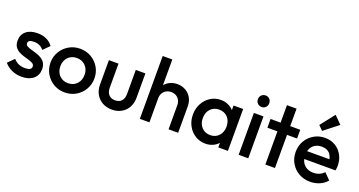

<svg xmlns="http://www.w3.org/2000/svg" viewBox="-44 -1410 3861 2067"><g transform="rotate(20 1886.5 -376.0)"><path d="M218 10Q157 10 105.5 -13Q54 -36 19 -78L89 -148Q138 -90 220 -90Q295 -90 295 -133Q295 -155 277 -167Q259 -179 230.5 -187.5Q202 -196 170.5 -205Q139 -214 110.5 -229.5Q82 -245 64 -272Q46 -299 46 -342Q46 -411 93.5 -450.5Q141 -490 223 -490Q339 -490 400 -408L330 -338Q288 -390 220 -390Q151 -390 151 -351Q151 -331 169 -320Q187 -309 215.5 -301Q244 -293 275.5 -283.5Q307 -274 335.5 -257.5Q364 -241 382 -213.5Q400 -186 400 -142Q400 -72 351 -31Q302 10 218 10Z M711 10Q641 10 584 -23.5Q527 -57 493.5 -114Q460 -171 460 -241Q460 -311 493.5 -367Q527 -423 584 -456.5Q641 -490 711 -490Q782 -490 839 -457Q896 -424 929.5 -367.5Q963 -311 963 -241Q963 -171 929.5 -114Q896 -57 839 -23.5Q782 10 711 10ZM711 -96Q773 -96 811.5 -136.5Q850 -177 850 -241Q850 -304 811 -344Q772 -384 711 -384Q650 -384 611.5 -343.5Q573 -303 573 -241Q573 -177 611.5 -136.5Q650 -96 711 -96Z M1251 10Q1190 10 1142.5 -17Q1095 -44 1068.5 -91.5Q1042 -139 1042 -201V-480H1152V-206Q1152 -154 1178 -125Q1204 -96 1251 -96Q1299 -96 1324.5 -124.5Q1350 -153 1350 -206V-480H1460V-201Q1460 -138 1433.5 -90.5Q1407 -43 1360 -16.5Q1313 10 1251 10Z M1571 0V-720H1681V-425Q1706 -456 1743 -473Q1780 -490 1824 -490Q1878 -490 1920 -466Q1962 -442 1986 -399.5Q2010 -357 2010 -301V0H1900V-277Q1900 -325 1869.5 -356Q1839 -387 1791 -387Q1743 -387 1712 -356Q1681 -325 1681 -277V0Z M2323 10Q2258 10 2205.5 -23Q2153 -56 2122.5 -112.5Q2092 -169 2092 -239Q2092 -310 2122.5 -366.5Q2153 -423 2205.5 -456.5Q2258 -490 2323 -490Q2369 -490 2406.5 -473Q2444 -456 2470 -427V-480H2580V0H2470V-52Q2444 -23 2406.5 -6.5Q2369 10 2323 10ZM2341 -94Q2402 -94 2439.5 -135Q2477 -176 2477 -240Q2477 -305 2439.5 -345.5Q2402 -386 2341 -386Q2281 -386 2243 -345.5Q2205 -305 2205 -240Q2205 -176 2243 -135Q2281 -94 2341 -94Z M2758 -568Q2730 -568 2711.5 -587Q2693 -606 2693 -634Q2693 -662 2711.5 -681Q2730 -700 2758 -700Q2787 -700 2805 -681Q2823 -662 2823 -634Q2823 -606 2805 -587Q2787 -568 2758 -568ZM2703 0V-480H2813V0Z M3009 0V-380H2894V-480H3009V-680H3119V-480H3234V-380H3119V0Z M3523 10Q3451 10 3393.5 -22.5Q3336 -55 3302.5 -112Q3269 -169 3269 -240Q3269 -311 3302 -367.5Q3335 -424 3391.5 -457Q3448 -490 3517 -490Q3584 -490 3635.5 -459Q3687 -428 3716.5 -374Q3746 -320 3746 -251Q3746 -229 3740 -199H3382Q3394 -150 3431 -121.5Q3468 -93 3522 -93Q3559 -93 3590.5 -106Q3622 -119 3644 -144L3714 -73Q3679 -32 3629 -11Q3579 10 3523 10ZM3515 -389Q3464 -389 3429 -362.5Q3394 -336 3382 -289H3638Q3617 -389 3515 -389ZM3459 -549 3409 -599 3537 -762 3622 -677Z"/></g></svg>

Font: Outfit Medium
Style: Regular
Weight: 500
Designer: Rodrigo Fuenzalida
Foundry: fragTYPE
Version: Version 1.100; ttfautohint (v1.8.4.7-5d5b);gftools[0.9.27]